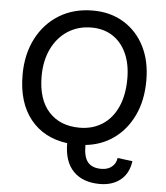

<svg xmlns="http://www.w3.org/2000/svg" viewBox="-61 -774 894 1036"><g transform="rotate(5 386.5 -255.5)"><path d="M683 71Q674 138 630 173.5Q586 209 518 209Q426 209 375 157Q324 105 324 6V5Q196 -12 124 -102Q52 -192 52 -342Q52 -453 96 -538.5Q140 -624 218.5 -672Q297 -720 401 -720Q496 -720 568 -676Q640 -632 680 -553.5Q720 -475 720 -369Q720 -262 682 -181Q644 -100 577 -51.5Q510 -3 423 6V10Q423 72 446.5 99.5Q470 127 519 127Q554 127 576 109Q598 91 602 61ZM383 -84Q452 -84 505 -117.5Q558 -151 587.5 -215.5Q617 -280 617 -370Q617 -449 590.5 -507Q564 -565 515.5 -596.5Q467 -628 401 -628Q329 -628 273.5 -592.5Q218 -557 186.5 -492.5Q155 -428 155 -343Q155 -218 216 -151Q277 -84 383 -84Z"/></g></svg>

Font: Livvic Medium
Style: Regular
Weight: 500
Designer: Jacques Le Bailly, Baron von Fonthausen
Version: Version 1.001; ttfautohint (v1.8.2)